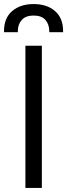

<svg xmlns="http://www.w3.org/2000/svg" viewBox="-44 -925 331 945"><path d="M162 0H81V-700H162ZM43.8 -766.5H-24.2V-772.5Q-24.2 -836 15.9 -870.5Q56 -905 121.5 -905Q187 -905 226.8 -870.5Q266.5 -836 266.5 -772.5V-766.5H198.5V-772Q198.5 -805.2 179.5 -826.9Q160.5 -848.5 121.5 -848.5Q82.5 -848.5 63.1 -826.9Q43.8 -805.2 43.8 -772Z"/></svg>

Font: Space Grotesk Variable Light
Style: Regular
Weight: 300
Designer: Florian Karsten
Foundry: Florian Karsten
Version: Version 2.000